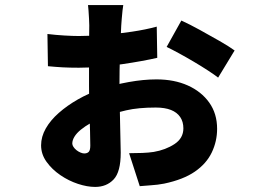

<svg xmlns="http://www.w3.org/2000/svg" viewBox="-20 -662 1040 757"><path d="M466 -642Q465 -636 463 -620Q461 -604 460 -588Q459 -572 458 -561Q457 -536 455.5 -506.5Q454 -477 453 -446.5Q452 -416 451.5 -386Q451 -356 451 -328Q451 -295 452 -255Q453 -215 453.5 -177Q454 -139 455 -107.5Q456 -76 456 -60Q456 16 428 45.5Q400 75 355 75Q324 75 287.5 63Q251 51 218 28.5Q185 6 163.5 -24Q142 -54 142 -89Q142 -123 160.5 -155.5Q179 -188 212 -217Q245 -246 287 -270Q329 -294 376 -310Q429 -328 487.5 -338.5Q546 -349 597 -349Q667 -349 720.5 -325Q774 -301 805 -257.5Q836 -214 836 -154Q836 -105 815 -61Q794 -17 748.5 14.5Q703 46 627 62Q601 67 575 68.5Q549 70 531 72L489 -58Q517 -58 541.5 -59Q566 -60 586 -63Q633 -71 668 -94Q703 -117 703 -156Q703 -182 690.5 -200.5Q678 -219 654 -228.5Q630 -238 594 -238Q525 -238 477.5 -227Q430 -216 387 -199Q359 -189 337 -176.5Q315 -164 298.5 -150.5Q282 -137 273.5 -123Q265 -109 265 -96Q265 -90 269.5 -83Q274 -76 281.5 -70Q289 -64 297.5 -60.5Q306 -57 312 -57Q324 -57 330 -63.5Q336 -70 336 -88Q336 -109 335 -145.5Q334 -182 332.5 -228.5Q331 -275 331 -325Q331 -359 331 -394.5Q331 -430 331 -463Q331 -496 331.5 -521.5Q332 -547 332 -562Q332 -572 331 -588.5Q330 -605 329 -620.5Q328 -636 327 -642ZM695 -581Q728 -566 768 -544Q808 -522 845.5 -500.5Q883 -479 905 -463L840 -356Q826 -367 800 -384Q774 -401 743.5 -419Q713 -437 684.5 -452.5Q656 -468 637 -477ZM167 -528Q200 -524 234 -522Q268 -520 291 -520Q337 -520 391.5 -524.5Q446 -529 500 -537Q554 -545 598 -557L600 -434Q574 -428 538.5 -421.5Q503 -415 462 -409Q421 -403 377 -399Q333 -395 291 -395Q254 -395 227 -396.5Q200 -398 169 -401Z"/></svg>

Font: Noto Sans SC Thin ExtraBold
Style: Regular
Weight: 800
Version: Version 2.004-H2;hotconv 1.0.118;makeotfexe 2.5.65603